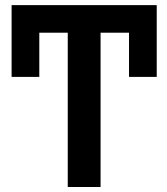

<svg xmlns="http://www.w3.org/2000/svg" viewBox="-20 -748 667 768"><path d="M606.9 -727.5V-440.4H496.1V-617.2H382.3V0H251V-617.2H137.2V-440.4H26.4V-727.5Z"/></svg>

Font: Inter Tight SemiBold
Style: Regular
Weight: 600
Designer: Rasmus Andersson
Foundry: rsms
Version: Version 3.004; ttfautohint (v1.8.4.7-5d5b)